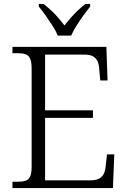

<svg xmlns="http://www.w3.org/2000/svg" viewBox="-20 -951 646 971"><path d="M43 0V-32H70Q93 -32 109 -37Q125 -42 132.5 -58.5Q140 -75 140 -109V-603Q140 -638 132.5 -654.5Q125 -671 109.5 -676.5Q94 -682 70 -682H43V-714H518L524 -544H487L482 -599Q481 -624 473.5 -640.5Q466 -657 450.5 -666Q435 -675 407 -675H208V-393H450V-355H208V-39H436Q465 -39 481.5 -48Q498 -57 505.5 -73.5Q513 -90 515 -115L521 -170H558L551 0ZM272 -771Q263 -794 246 -820.5Q229 -847 210.5 -873Q192 -899 176 -918V-931H200Q222 -914 240.5 -896.5Q259 -879 275 -860.5Q291 -842 306 -822Q321 -842 337.5 -860.5Q354 -879 372 -896.5Q390 -914 412 -931H436V-918Q421 -899 402 -873Q383 -847 366.5 -820.5Q350 -794 340 -771Z"/></svg>

Font: Noto Serif Thai Light
Style: Regular
Weight: 300
Version: Version 2.001